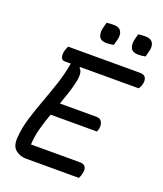

<svg xmlns="http://www.w3.org/2000/svg" viewBox="-162 -1017 955 1123"><g transform="rotate(20 315.0 -455.5)"><path d="M135 0Q97 0 69 -23Q41 -46 46 -102Q51 -164 70 -225.5Q89 -287 112.5 -350Q136 -413 157.5 -478Q179 -543 191 -612H153Q135 -612 130 -630Q125 -648 131 -671Q134 -682 137 -688Q140 -694 143 -700H589Q617 -700 625.5 -683.5Q634 -667 628 -644Q626 -634 622 -626Q618 -618 613 -612H250L247 -607Q259 -597 262 -578.5Q265 -560 259 -528Q251 -489 238 -449.5Q225 -410 211 -371H439Q465 -371 473.5 -351Q482 -331 477 -310Q474 -298 470 -291H182Q164 -240 150 -189Q136 -138 134 -88H437Q488 -88 476 -33Q472 -14 464 0ZM306 -908Q327 -911 350 -911Q384 -911 396.5 -890Q409 -869 399 -833L390 -801Q380 -799 369 -797.5Q358 -796 345 -796Q311 -796 299.5 -818Q288 -840 298 -878ZM503 -908Q524 -911 548 -911Q581 -911 594 -890Q607 -869 596 -833L588 -801Q578 -799 567 -797.5Q556 -796 542 -796Q508 -796 496.5 -818Q485 -840 495 -878Z"/></g></svg>

Font: Recursive Mn Csl St
Style: Italic
Weight: 400
Italic angle: -15°
Monospace: yes
Version: Version 1.079;hotconv 1.0.112;makeotfexe 2.5.65598; ttfautoh